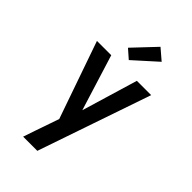

<svg xmlns="http://www.w3.org/2000/svg" viewBox="-289 -866 1177 1177"><g transform="rotate(45 300.0 -277.5)"><path d="M160 215Q174 173 188.5 131Q203 89 218 46L240 -18L65 -520H189L302 -156L411 -520H535L283 215ZM286 -575 229 -625 366 -770 436 -710Z"/></g></svg>

Font: Iosevka Fixed Extended
Style: Bold
Weight: 700
Width: 7
Monospace: yes
Designer: Belleve Invis
Foundry: Belleve Invis
Version: Version 24.1.1; ttfautohint (v1.8.4)